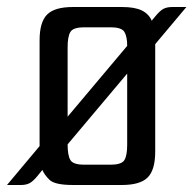

<svg xmlns="http://www.w3.org/2000/svg" viewBox="-33 -528 552 548"><path d="M410 -402V-95Q410 -43 388.5 -21.5Q367 0 315 0H175Q123 0 108 -15Q93 -30 88 -43L75 -27Q62 -11 52 -5.5Q42 0 27 0H-13L80 -111V-413Q80 -465 101.5 -486.5Q123 -508 175 -508H315Q352 -508 372 -498Q392 -488 400 -469L410 -481Q423 -497 433 -502.5Q443 -508 459 -508H499ZM160 -116Q160 -84 168 -71Q176 -58 207 -58H283Q314 -58 322 -71Q330 -84 330 -115V-318ZM160 -393V-195L330 -397Q330 -424 322 -437Q314 -450 283 -450H207Q176 -450 168 -437Q160 -424 160 -393Z"/></svg>

Font: Rationale
Style: Regular
Weight: 400
Designer: Cyreal (www.cyreal.org)
Foundry: Cyreal (www.cyreal.org)
Version: Version 1.011